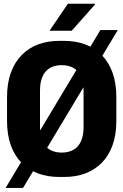

<svg xmlns="http://www.w3.org/2000/svg" viewBox="-20 -908 640 996"><path d="M287 10Q227.5 10 178 -8.2Q128.5 -26.5 92.2 -63Q56 -99.5 36.2 -154Q16.5 -208.5 16.5 -281V-404Q16.5 -476.5 36.5 -531.2Q56.5 -586 92.8 -622.8Q129 -659.5 178.2 -677.8Q227.5 -696 286.5 -696H313.5Q373 -696 422.5 -677.5Q472 -659 508 -622.2Q544 -585.5 563.8 -531Q583.5 -476.5 583.5 -404V-281Q583.5 -209 563.8 -154.5Q544 -100 508 -63.5Q472 -27 422.8 -8.5Q373.5 10 314 10ZM300 -116.5Q324.5 -116.5 345.2 -123.8Q366 -131 381.2 -146.8Q396.5 -162.5 405 -188Q413.5 -213.5 413.5 -250.5V-436.5Q413.5 -473.5 405 -498.8Q396.5 -524 381.2 -539.8Q366 -555.5 345.2 -562.8Q324.5 -570 300 -570Q276 -570 255.2 -562.8Q234.5 -555.5 219.5 -539.8Q204.5 -524 196 -498.8Q187.5 -473.5 187.5 -436.5V-250.5Q187.5 -213.5 196 -188Q204.5 -162.5 219.5 -146.8Q234.5 -131 255.2 -123.8Q276 -116.5 300 -116.5ZM9 67 500.5 -752H591L99.5 67ZM237 -748.5 332 -888.5H472.5L473.5 -885.5L352 -748.5Z"/></svg>

Font: Chivo Mono Medium
Style: Regular
Weight: 500
Monospace: yes
Designer: Hector Gatti
Foundry: Omnibus-Type
Version: Version 1.008